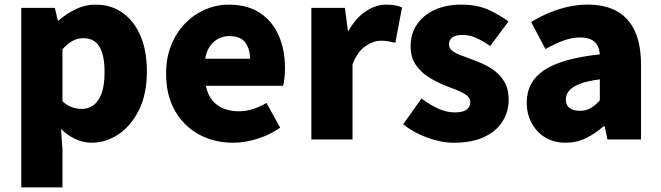

<svg xmlns="http://www.w3.org/2000/svg" viewBox="-20 -603 2856 830"><path d="M72 207V-569H217L230 -514H233Q267 -544 308 -563.5Q349 -583 393 -583Q461 -583 511 -547Q561 -511 588 -446.5Q615 -382 615 -294Q615 -196 580.5 -127Q546 -58 491.5 -22Q437 14 376 14Q340 14 306.5 -1.5Q273 -17 244 -45L250 44V207ZM334 -132Q361 -132 383.5 -148Q406 -164 419 -199Q432 -234 432 -291Q432 -341 422 -373.5Q412 -406 392 -422Q372 -438 340 -438Q315 -438 294 -426.5Q273 -415 250 -390V-165Q271 -146 292.5 -139Q314 -132 334 -132Z M988 14Q906 14 840.5 -21.5Q775 -57 736.5 -124Q698 -191 698 -285Q698 -354 720.5 -409Q743 -464 781.5 -503Q820 -542 868.5 -562.5Q917 -583 968 -583Q1050 -583 1104 -547Q1158 -511 1185 -449Q1212 -387 1212 -309Q1212 -285 1209.5 -264Q1207 -243 1204 -232H870Q878 -193 898 -169Q918 -145 947 -133.5Q976 -122 1012 -122Q1043 -122 1072 -131Q1101 -140 1132 -158L1191 -51Q1147 -20 1092.5 -3Q1038 14 988 14ZM867 -349H1061Q1061 -391 1040.5 -419Q1020 -447 971 -447Q947 -447 925.5 -436.5Q904 -426 888.5 -404.5Q873 -383 867 -349Z M1326 0V-569H1471L1484 -470H1487Q1519 -527 1562.5 -555Q1606 -583 1649 -583Q1675 -583 1690.5 -579.5Q1706 -576 1718 -571L1689 -418Q1673 -422 1659 -424.5Q1645 -427 1626 -427Q1595 -427 1560.5 -404Q1526 -381 1504 -325V0Z M1942 14Q1887 14 1827 -8Q1767 -30 1723 -66L1802 -177Q1841 -148 1876.5 -132.5Q1912 -117 1946 -117Q1981 -117 1997 -129Q2013 -141 2013 -162Q2013 -179 1997 -191Q1981 -203 1955 -213.5Q1929 -224 1900 -235Q1866 -249 1832.5 -270Q1799 -291 1777 -323.5Q1755 -356 1755 -403Q1755 -457 1782.5 -497.5Q1810 -538 1859.5 -560.5Q1909 -583 1975 -583Q2042 -583 2092 -560.5Q2142 -538 2178 -510L2099 -404Q2068 -426 2038.5 -439Q2009 -452 1981 -452Q1950 -452 1935.5 -441.5Q1921 -431 1921 -411Q1921 -394 1935.5 -383Q1950 -372 1975 -363Q2000 -354 2029 -343Q2056 -333 2082.5 -319.5Q2109 -306 2131 -286Q2153 -266 2166 -238.5Q2179 -211 2179 -172Q2179 -120 2152 -77.5Q2125 -35 2072.5 -10.5Q2020 14 1942 14Z M2426 14Q2374 14 2336 -9.5Q2298 -33 2277.5 -72.5Q2257 -112 2257 -159Q2257 -249 2332 -299.5Q2407 -350 2573 -368Q2571 -391 2562 -407.5Q2553 -424 2534.5 -432.5Q2516 -441 2487 -441Q2453 -441 2417 -428Q2381 -415 2338 -391L2276 -508Q2314 -531 2353.5 -547.5Q2393 -564 2435 -573.5Q2477 -583 2521 -583Q2595 -583 2646 -555Q2697 -527 2724 -469.5Q2751 -412 2751 -323V0H2606L2594 -57H2589Q2554 -26 2513.5 -6Q2473 14 2426 14ZM2487 -124Q2514 -124 2534 -136Q2554 -148 2573 -169V-260Q2518 -253 2485.5 -240Q2453 -227 2439.5 -210Q2426 -193 2426 -173Q2426 -148 2442.5 -136Q2459 -124 2487 -124Z"/></svg>

Font: Noto Sans TC Thin Black
Style: Regular
Weight: 900
Version: Version 2.004-H2;hotconv 1.0.118;makeotfexe 2.5.65603